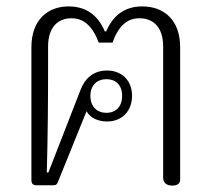

<svg xmlns="http://www.w3.org/2000/svg" viewBox="-20 -578 660 599"><path d="M518 1C534 1 542 -6 542 -17V-431C542 -516 491 -558 424 -558C364 -558 331 -525 311 -480H307C288 -525 254 -558 194 -558C129 -558 78 -516 78 -431V-16C78 -4 84 0 94 0H146C155 0 158 -3 161 -11L250 -231C262 -209 288 -199 314 -199C363 -199 392 -234 392 -279C392 -328 359 -358 314 -358C272 -358 245 -334 231 -297L131 -40H126C129 -148 130 -256 130 -372V-433C130 -490 158 -521 203 -521C242 -521 269 -496 288 -445H331C349 -496 376 -521 415 -521C461 -521 489 -490 489 -433V-24C489 -8 499 1 518 1ZM312 -226C283 -226 262 -245 262 -279C262 -312 283 -331 312 -331C341 -331 361 -313 361 -279C361 -245 341 -226 312 -226Z"/></svg>

Font: Maitree Light
Style: Regular
Weight: 300
Designer: CadsonDemak Team
Foundry: CadsonDemak
Version: Version 1.000;PS 001.000;hotconv 1.0.88;makeotf.lib2.5.64775